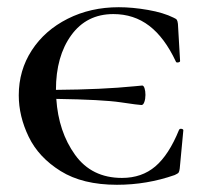

<svg xmlns="http://www.w3.org/2000/svg" viewBox="-20 -500 573 532"><path d="M488 -139 478 -33Q477 -25 475 -22Q473 -19 464 -15Q387 12 304 12Q209 12 148 -26Q87 -64 59.5 -121Q32 -178 32 -236Q32 -305 68 -360.5Q104 -416 167.5 -448Q231 -480 309 -480Q347 -480 390 -472.5Q433 -465 461 -451Q468 -448 470 -445Q472 -442 473 -434L479 -331Q479 -328 473.5 -327Q468 -326 467 -330Q436 -396 393.5 -428.5Q351 -461 294 -461Q220 -461 177.5 -402.5Q135 -344 135 -251Q263 -252 353 -261L374 -263Q378 -263 380.5 -255.5Q383 -248 383 -237Q383 -226 380 -217.5Q377 -209 372 -209Q365 -209 314.5 -216.5Q264 -224 136 -226Q142 -135 188 -71Q234 -7 318 -7Q373 -7 410.5 -39Q448 -71 476 -140Q478 -144 483 -143Q488 -142 488 -139Z"/></svg>

Font: Cormorant SC SemiBold
Style: Regular
Weight: 600
Designer: Christian Thalmann (Catharsis Fonts)
Version: Version 3.000